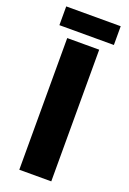

<svg xmlns="http://www.w3.org/2000/svg" viewBox="-154 -860 613 914"><g transform="rotate(20 152.0 -403.5)"><path d="M71 0V-667H233V0ZM15 -712V-807H291V-712Z"/></g></svg>

Font: Maven Pro
Style: Bold
Weight: 700
Designer: Joe Prince
Foundry: Joe Prince
Version: Version 2.103